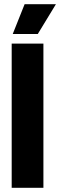

<svg xmlns="http://www.w3.org/2000/svg" viewBox="-20 -900 288 920"><path d="M36 0V-691H188V0ZM161 -737H41L98 -880H248Z"/></svg>

Font: Bricolage Grotesque 48pt Condensed ExtraBold
Style: Regular
Weight: 800
Width: 3
Designer: Mathieu Triay
Foundry: Atelier Triay
Version: Version 1.001;gftools[0.9.33.dev8+g029e19f]